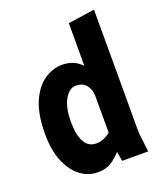

<svg xmlns="http://www.w3.org/2000/svg" viewBox="-138 -827 793 930"><g transform="rotate(-20 258.5 -361.5)"><path d="M28 -248Q28 -351 56 -414.5Q84 -478 128 -507.5Q172 -537 219 -537Q281 -537 320 -495V-715L457 -735V-125Q457 -104 458.5 -87.5Q460 -71 463 -49L469 0H335L326 -49Q303 -23 275.5 -5.5Q248 12 207 12Q156 12 115.5 -19.5Q75 -51 51.5 -109.5Q28 -168 28 -248ZM166 -262Q166 -195 186 -158.5Q206 -122 247 -122Q268 -122 286 -130Q304 -138 320 -150V-339Q320 -373 301.5 -396Q283 -419 248 -419Q214 -419 190 -377.5Q166 -336 166 -262Z"/></g></svg>

Font: Radio Canada Condensed
Style: Bold
Weight: 700
Width: 3
Designer: Charles Daoud, Etienne Aubert Bonn, Alexandre Saumier Demers, Jacques Le Bailly
Foundry: Radio-Canada
Version: Version 2.104; ttfautohint (v1.8.4.7-5d5b);gftools[0.9.28.de